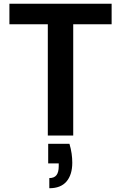

<svg xmlns="http://www.w3.org/2000/svg" viewBox="-20 -720 643 1020"><path d="M234 0V-591H30V-700H573V-591H369V0ZM242 280V226Q268 226 280 210.5Q292 195 292 163V148H236V44H349Q357 71 360.5 96Q364 121 364 144Q364 208 333.5 244Q303 280 242 280Z"/></svg>

Font: DM Sans 9pt
Style: Bold
Weight: 700
Version: Version 4.004;gftools[0.9.30]